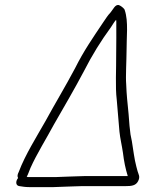

<svg xmlns="http://www.w3.org/2000/svg" viewBox="-20 -722 639 784"><path d="M252.8 40C272.3 40 293.4 38 315.2 38H493.2C517.1 38 534.6 35.9 543.8 18C553.7 -1 545.4 -9.5 541.8 -23L536.7 -42C528.3 -73.1 524.3 -110.6 518.5 -145L512.9 -173C508.8 -206.2 508.8 -206.1 505.1 -256C500 -309.4 497.1 -330.6 495.3 -378C492.6 -408.3 496.7 -478.4 496.7 -510C496.2 -568.4 505.3 -634.7 489.2 -681C489.4 -681.7 488.6 -683.2 486.8 -685.5C482.9 -690.5 474.2 -697.6 467.2 -700.5C451.1 -707.3 441.1 -682 432.1 -672C417.8 -656.6 414 -648.7 400.2 -629C359 -567.3 322.3 -515 286.3 -443C248.4 -371.2 202 -294.4 165.4 -227C129.7 -163.8 82.8 -90 56.6 -20C52 -10.5 49.5 -3.4 53.8 5C42.8 18.3 43.7 36.2 59.2 38C72.1 39.9 82.7 42 98.3 42H199.3C217.3 42 234.6 40 252.8 40ZM262.2 -1C243 -1 227.5 1 208.8 1H93.8C92.6 0.3 91 0 89 0C95.8 -12.1 97.3 -19.8 104.3 -36C129.9 -93.4 170.7 -158.4 200.4 -214C239.1 -281.3 284.2 -358.5 322.5 -431C356.5 -497.9 392.3 -555.2 433.1 -611C442.5 -625.1 446 -632.1 454 -641C454.7 -638.3 455 -635.3 454.9 -632C455.7 -590.3 454.4 -544.1 454.4 -500C455 -442.3 450.2 -365.7 456.7 -315C458.5 -294.7 465.9 -203.1 467.7 -185C470.7 -156 477.7 -128.1 481.9 -99C486.3 -62.7 492.1 -34.2 501.7 -3H324.7C303.5 -3 280.5 -1 262.2 -1Z"/></svg>

Font: HoneyBee
Style: SeLitIt
Weight: 300
Foundry: Cannot Into Space Fonts
Version: Version 0.89